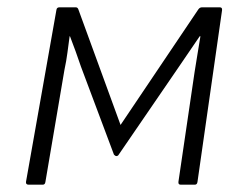

<svg xmlns="http://www.w3.org/2000/svg" viewBox="-20 -504 668 524"><path d="M58 0Q50 0 51 -8L134 -477Q135 -484 142 -484H187Q192 -484 194 -478L309 -163L521 -478Q525 -484 531 -484H580Q587 -484 586 -476L519 -8Q518 0 512 0H473Q466 0 467 -8L511 -307Q515 -332 519 -356.5Q523 -381 527 -405H525Q510 -383 495 -361Q480 -339 465 -317L304 -82Q302 -78 297 -78Q296 -78 294.5 -79Q293 -80 291 -82L201 -322Q194 -343 186.5 -363.5Q179 -384 171 -405H170Q167 -383 164 -360Q161 -337 156 -314L104 -8Q103 0 97 0Z"/></svg>

Font: Sofia Sans Light
Style: Italic
Weight: 300
Italic angle: -9°
Version: Version 4.100-B